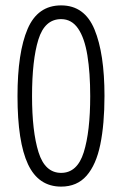

<svg xmlns="http://www.w3.org/2000/svg" viewBox="-20 -681 454 713"><path d="M368 -325Q368 -220 352.5 -144.5Q337 -69 301.5 -28.5Q266 12 207 12Q123 12 84 -71Q45 -154 45 -324Q45 -486 82.5 -573.5Q120 -661 207 -661Q294 -661 331 -571.5Q368 -482 368 -325ZM99 -324Q99 -193 123 -116Q147 -39 207 -39Q267 -39 291 -115.5Q315 -192 315 -324Q315 -411 304.5 -475.5Q294 -540 270 -575Q246 -610 207 -610Q146 -610 122.5 -534Q99 -458 99 -324Z"/></svg>

Font: Noto Sans Telugu ExtraCondensed Light
Style: Regular
Weight: 300
Width: 2
Designer: Jelle Bosma - Monotype Design Team
Foundry: Monotype Imaging Inc.
Version: Version 2.005; ttfautohint (v1.8.4.7-5d5b)